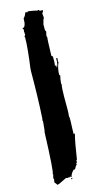

<svg xmlns="http://www.w3.org/2000/svg" viewBox="-122 -770 448 856"><g transform="rotate(-15 102.0 -341.5)"><path d="M104.5 -732.4Q133.8 -728.5 145.5 -724.6Q149.4 -726.6 151.4 -726.6Q151.4 -723.6 157.2 -720.7H168.9V-714.8L163.1 -707L165 -687.5Q161.1 -681.6 155.3 -658.2V-630.9L159.2 -625L155.3 -607.4Q155.3 -601.1 157.2 -597.7Q155.3 -592.3 153.3 -513.7Q156.2 -513.7 159.2 -507.8V-484.4L157.2 -464.8L163.1 -468.8V-457Q167.5 -457 170.9 -482.4V-498H172.9Q176.8 -497.6 176.8 -494.1L174.8 -482.4L176.8 -478.5Q165 -452.6 165 -421.9L168.9 -419.9Q165 -403.8 163.1 -382.8Q163.1 -380.9 165 -380.9Q161.1 -361.8 161.1 -324.2V-259.8Q161.1 -249 159.2 -232.4Q161.1 -229.5 161.1 -220.7H159.2Q159.2 -218.8 161.1 -218.8Q159.2 -182.6 159.2 -166V-150.4L163.1 -152.3H165Q155.3 -115.7 143.6 -37.1L139.6 -35.2L141.6 -31.2L139.6 -27.3Q141.6 -27.3 141.6 -25.4Q137.7 -23.4 135.7 -23.4Q137.7 -19.5 137.7 -17.6Q127.9 -6.8 127.9 -3.9Q127.9 -1 120.1 3.9Q120.1 2 118.2 2Q103.5 16.1 100.6 31.2H96.7V27.3Q90.8 29.3 90.8 31.2L86.9 29.3Q85 29.3 85 31.2L75.2 29.3Q37.6 48.8 30.3 48.8Q30.3 46.9 20.5 35.2V33.2L22.5 21.5Q20.5 17.6 20.5 15.6Q20.5 12.2 24.4 0L22.5 -3.9Q29.3 -3.9 36.1 -193.4Q38.1 -193.4 42 -242.2Q42 -244.1 40 -244.1L42 -253.9Q47.9 -353.5 47.9 -476.6H49.8Q49.8 -478.5 47.9 -478.5Q61.5 -576.2 61.5 -623Q59.6 -627 59.6 -628.9Q62.5 -628.9 65.4 -636.7Q63.5 -640.6 63.5 -642.6H65.4L63.5 -646.5V-650.4L65.4 -660.2H61.5V-666Q77.1 -666 77.1 -707Q86.9 -716.3 90.8 -730.5H96.7L100.6 -728.5Q101.1 -732.4 104.5 -732.4ZM102.5 35.2V37.1Q102.5 41 98.6 41H96.7V37.1Q98.6 37.1 102.5 35.2Z"/></g></svg>

Font: Mister Brush
Style: Regular
Weight: 400
Designer: GGBotNet
Foundry: GGBotNet
Version: 1.00